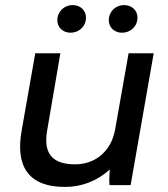

<svg xmlns="http://www.w3.org/2000/svg" viewBox="-20 -730 663 757"><path d="M236 7C303 7 364 -17 413 -62C411 -41 410 -14 412 0H495L586 -520H487L434 -220C419 -134 356 -82 276 -82C163 -82 155 -151 166 -216L218 -520H119L65 -213C42 -81 86 7 236 7ZM258 -601C291 -601 319 -625 319 -661C319 -688 298 -710 266 -710C234 -710 206 -685 206 -650C206 -623 227 -601 258 -601ZM461 -601C494 -601 522 -625 522 -661C522 -688 501 -710 469 -710C436 -710 409 -685 409 -650C409 -623 430 -601 461 -601Z"/></svg>

Font: Fixel Display 20240404 Medium
Style: Italic
Weight: 500
Italic angle: -10°
Designer: AlfaBravo + MacPaw
Foundry: Kyrylo Tkachov, Marchela Mozhyna, Serhii Makarenko, Maria Weinstein, Zakhar Kryvoshyya
Version: Version 1.211;Glyphs 3.2 (3225)